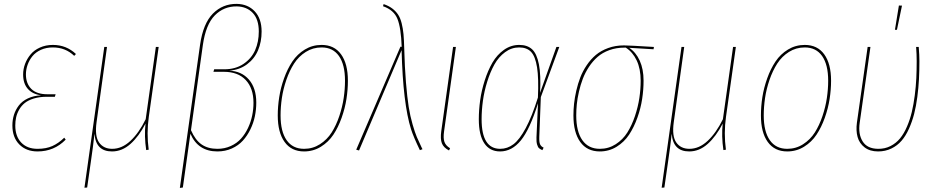

<svg xmlns="http://www.w3.org/2000/svg" viewBox="-20 -755 4722 969"><path d="M169.4 9.3Q112.3 9.3 77.4 -26.1Q42.5 -61.5 42.5 -122.1Q42.5 -150.4 50.5 -175.8Q58.6 -201.2 75.2 -222.9Q91.8 -244.6 120.6 -258.3Q149.4 -272 187.5 -273.9Q144 -279.8 120.4 -306.6Q96.7 -333.5 96.7 -378.9Q96.7 -406.2 106.4 -432.4Q116.2 -458.5 134.3 -480.2Q152.3 -502 181.6 -515.1Q210.9 -528.3 247.1 -528.3Q314.9 -528.3 363.3 -482.4L354.5 -473.1Q310.5 -515.6 246.6 -515.6Q213.4 -515.6 186.8 -503.7Q160.2 -491.7 144 -471.9Q127.9 -452.1 119.4 -428.2Q110.8 -404.3 110.8 -379.4Q110.8 -334 137.7 -306.6Q164.6 -279.3 219.2 -279.3H260.7L256.8 -266.6H215.8Q179.2 -266.6 150.6 -257.8Q122.1 -249 104.7 -234.9Q87.4 -220.7 76.4 -201.2Q65.4 -181.6 61.3 -162.4Q57.1 -143.1 57.1 -121.6Q57.1 -66.9 87.2 -35.4Q117.2 -3.9 169.4 -3.9Q212.9 -3.9 244.4 -18.1Q275.9 -32.2 304.2 -60.1L311.5 -50.3Q253.4 9.3 169.4 9.3Z M731 -165.5Q719.2 -82.5 730.5 0.5L717.8 2.4Q707.5 -67.4 714.4 -131.3Q681.2 -66.9 638.7 -28.8Q596.2 9.3 545.4 9.3Q463.4 9.3 457 -80.1Q449.7 -14.2 438.5 61.5L419.9 191.4L406.2 192.4L506.3 -518.1H520L467.3 -138.2Q457.5 -67.9 480 -35.9Q502.4 -3.9 546.4 -3.9Q595.2 -3.9 638.2 -43.9Q681.2 -84 715.3 -153.3L766.6 -518.1H780.8Z M887.7 193.4 989.7 -528.8Q1004.9 -636.2 1054.4 -686.3Q1104 -736.3 1175.3 -735.4Q1231 -734.4 1265.6 -697.8Q1300.3 -661.1 1300.3 -595.7Q1300.3 -543.5 1282.2 -501Q1264.2 -458.5 1226.6 -430.4Q1189 -402.3 1136.7 -398.4Q1199.2 -396 1236.3 -353.3Q1273.4 -310.5 1273.4 -237.3Q1273.4 -202.6 1266.4 -168.5Q1259.3 -134.3 1243.7 -102.1Q1228 -69.8 1205.6 -45.2Q1183.1 -20.5 1149.9 -5.6Q1116.7 9.3 1077.1 9.3Q979.5 9.3 940.9 -80.1L902.8 191.4ZM1077.1 -3.9Q1113.8 -3.9 1144.8 -18.1Q1175.8 -32.2 1196.5 -55.4Q1217.3 -78.6 1231.7 -109.1Q1246.1 -139.6 1252.7 -171.9Q1259.3 -204.1 1259.3 -236.3Q1259.3 -309.6 1220.2 -351.1Q1181.2 -392.6 1109.9 -392.6H1057.1L1061 -405.3H1112.3Q1168.5 -405.3 1208.7 -432.4Q1249 -459.5 1267.6 -501.7Q1286.1 -543.9 1286.1 -595.7Q1286.1 -657.2 1255.9 -689.5Q1225.6 -721.7 1175.3 -722.7Q1109.9 -723.6 1064.2 -677.5Q1018.6 -631.3 1003.9 -528.3L943.8 -98.1Q965.3 -48.3 997.3 -26.1Q1029.3 -3.9 1077.1 -3.9Z M1514.6 9.3Q1450.7 9.3 1416.3 -38.6Q1381.8 -86.4 1381.8 -172.4Q1381.8 -217.8 1389.2 -264.9Q1396.5 -312 1413.6 -359.9Q1430.7 -407.7 1455.6 -444.8Q1480.5 -481.9 1518.6 -505.1Q1556.6 -528.3 1603 -528.3Q1667 -528.3 1701.4 -480.7Q1735.8 -433.1 1735.8 -347.7Q1735.8 -302.7 1728.5 -255.6Q1721.2 -208.5 1704.1 -160.4Q1687 -112.3 1662.4 -75.2Q1637.7 -38.1 1599.4 -14.4Q1561 9.3 1514.6 9.3ZM1514.6 -3.9Q1558.6 -3.9 1594.7 -27.1Q1630.9 -50.3 1653.8 -86.4Q1676.8 -122.6 1692.4 -169.2Q1708 -215.8 1714.6 -260.5Q1721.2 -305.2 1721.2 -347.7Q1721.2 -428.7 1690.7 -472.2Q1660.2 -515.6 1603 -515.6Q1559.1 -515.6 1523.2 -492.9Q1487.3 -470.2 1464.1 -434.1Q1440.9 -397.9 1425 -351.6Q1409.2 -305.2 1402.6 -260.3Q1396 -215.3 1396 -172.4Q1396 -91.3 1426.5 -47.6Q1457 -3.9 1514.6 -3.9Z M1916 -734.4Q1941.9 -725.6 1959.7 -712.2Q1977.5 -698.7 1989 -681.4Q2000.5 -664.1 2007.1 -637.7Q2013.7 -611.3 2016.4 -582.8Q2019 -554.2 2020 -512.2Q2022.5 -415.5 2028.8 -339.1Q2035.2 -262.7 2042.7 -215.3Q2050.3 -168 2062.3 -127Q2074.2 -85.9 2083.5 -64Q2092.8 -42 2106.9 -12.7Q2110.4 -5.4 2112.3 -2L2099.1 2.9Q2066.9 -64 2054.7 -102.1Q2013.7 -231.4 2006.8 -502L1792 4.4L1777.8 0.5L2001 -519.5L2007.3 -518.6Q2003.9 -614.7 1985.8 -659.7Q1967.8 -704.6 1913.1 -723.6Z M2280.8 -518.1 2221.2 -92.3Q2216.3 -58.1 2222.9 -39.1Q2229.5 -20 2251.5 -6.8L2246.1 4.4Q2218.3 -10.3 2210 -32Q2201.7 -53.7 2207 -92.8L2266.6 -518.1Z M2600.6 -528.3Q2641.1 -528.3 2665 -506.6Q2689 -484.9 2699.7 -431.2Q2710.4 -377.4 2705.6 -286.6L2788.1 -518.1H2802.7L2709.5 -265.1L2701.7 -64.9Q2700.7 -37.6 2705.8 -26.6Q2710.9 -15.6 2723.6 -9.8L2717.3 2.9Q2706.5 -2 2700.7 -6.8Q2694.8 -11.7 2690.7 -25.4Q2686.5 -39.1 2687.5 -61.5L2695.3 -233.9Q2654.3 -102.5 2608.9 -46.6Q2563.5 9.3 2503.9 9.3Q2451.7 9.3 2424.1 -32Q2396.5 -73.2 2396.5 -153.3Q2396.5 -199.7 2403.3 -249Q2410.2 -298.3 2426.3 -348.9Q2442.4 -399.4 2465.3 -439Q2488.3 -478.5 2523.4 -503.4Q2558.6 -528.3 2600.6 -528.3ZM2410.6 -153.3Q2410.6 -3.9 2504.4 -3.9Q2541 -3.9 2571.5 -27.1Q2602.1 -50.3 2633.3 -108.4Q2664.6 -166.5 2694.8 -262.7Q2699.2 -359.9 2690.4 -415.3Q2681.6 -470.7 2660.2 -493.2Q2638.7 -515.6 2600.1 -515.6Q2561.5 -515.6 2529.1 -491.7Q2496.6 -467.8 2475.3 -429.7Q2454.1 -391.6 2439 -343Q2423.8 -294.4 2417.2 -246.3Q2410.6 -198.2 2410.6 -153.3Z M3007.3 9.3Q2942.9 9.3 2908.4 -38.6Q2874 -86.4 2874 -172.4Q2874 -201.2 2877.2 -231.4Q2880.4 -261.7 2888.4 -297.1Q2896.5 -332.5 2908.7 -364.3Q2920.9 -396 2941.2 -426Q2961.4 -456.1 2987.3 -477.8Q3013.2 -499.5 3049.6 -512.7Q3085.9 -525.9 3129.4 -525.9Q3152.3 -525.9 3280.3 -518.1L3278.3 -506.3L3155.3 -513.7Q3189.5 -491.2 3208.7 -448.7Q3228 -406.2 3228 -347.7Q3228 -302.7 3220.9 -255.9Q3213.9 -209 3196.8 -160.9Q3179.7 -112.8 3155 -75.4Q3130.4 -38.1 3092 -14.4Q3053.7 9.3 3007.3 9.3ZM3007.3 -3.9Q3051.3 -3.9 3087.4 -27.1Q3123.5 -50.3 3146.2 -86.4Q3168.9 -122.6 3184.6 -169.4Q3200.2 -216.3 3206.8 -260.7Q3213.4 -305.2 3213.4 -347.7Q3213.4 -407.2 3193.4 -449.7Q3173.3 -492.2 3138.2 -514.6H3131.3Q3090.3 -514.6 3055.4 -502Q3020.5 -489.3 2996.1 -468Q2971.7 -446.8 2952.4 -417.5Q2933.1 -388.2 2921.4 -357.4Q2909.7 -326.7 2901.9 -292.5Q2894 -258.3 2891.1 -229.2Q2888.2 -200.2 2888.2 -172.4Q2888.2 -91.3 2918.9 -47.6Q2949.7 -3.9 3007.3 -3.9Z M3644 -165.5Q3632.3 -82.5 3643.6 0.5L3630.9 2.4Q3620.6 -67.4 3627.4 -131.3Q3594.2 -66.9 3551.8 -28.8Q3509.3 9.3 3458.5 9.3Q3376.5 9.3 3370.1 -80.1Q3362.8 -14.2 3351.6 61.5L3333 191.4L3319.3 192.4L3419.4 -518.1H3433.1L3380.4 -138.2Q3370.6 -67.9 3393.1 -35.9Q3415.5 -3.9 3459.5 -3.9Q3508.3 -3.9 3551.3 -43.9Q3594.2 -84 3628.4 -153.3L3679.7 -518.1H3693.8Z M3953.1 9.3Q3889.2 9.3 3854.7 -38.6Q3820.3 -86.4 3820.3 -172.4Q3820.3 -217.8 3827.6 -264.9Q3835 -312 3852.1 -359.9Q3869.1 -407.7 3894 -444.8Q3918.9 -481.9 3957 -505.1Q3995.1 -528.3 4041.5 -528.3Q4105.5 -528.3 4139.9 -480.7Q4174.3 -433.1 4174.3 -347.7Q4174.3 -302.7 4167 -255.6Q4159.7 -208.5 4142.6 -160.4Q4125.5 -112.3 4100.8 -75.2Q4076.2 -38.1 4037.8 -14.4Q3999.5 9.3 3953.1 9.3ZM3953.1 -3.9Q3997.1 -3.9 4033.2 -27.1Q4069.3 -50.3 4092.3 -86.4Q4115.2 -122.6 4130.9 -169.2Q4146.5 -215.8 4153.1 -260.5Q4159.7 -305.2 4159.7 -347.7Q4159.7 -428.7 4129.2 -472.2Q4098.6 -515.6 4041.5 -515.6Q3997.6 -515.6 3961.7 -492.9Q3925.8 -470.2 3902.6 -434.1Q3879.4 -397.9 3863.5 -351.6Q3847.7 -305.2 3841.1 -260.3Q3834.5 -215.3 3834.5 -172.4Q3834.5 -91.3 3865 -47.6Q3895.5 -3.9 3953.1 -3.9Z M4516.6 -727.1 4532.2 -726.6 4506.8 -604.5H4496.6ZM4616.7 -518.1Q4620.1 -476.1 4620.1 -446.3Q4620.1 -398.4 4617.9 -355.5Q4615.7 -312.5 4609.6 -265.6Q4603.5 -218.8 4593.5 -179.9Q4583.5 -141.1 4567.4 -105.2Q4551.3 -69.3 4530 -44.7Q4508.8 -20 4478.5 -5.4Q4448.2 9.3 4411.6 9.3Q4370.1 9.3 4343.5 -11.2Q4316.9 -31.7 4308.1 -63.7Q4299.3 -95.7 4304.7 -135.7L4358.9 -518.1H4373L4318.8 -135.3Q4310.5 -78.1 4333.7 -41.3Q4356.9 -4.4 4411.6 -3.9Q4445.8 -3.4 4474.1 -17.8Q4502.4 -32.2 4522.5 -56.6Q4542.5 -81.1 4557.6 -116.5Q4572.8 -151.9 4581.8 -189.9Q4590.8 -228 4596.7 -273.7Q4602.5 -319.3 4604.5 -360.4Q4606.4 -401.4 4606.4 -446.3Q4606.4 -481.9 4603.5 -518.1Z"/></svg>

Font: Fira Sans Compressed Hair
Style: Italic
Weight: 100
Width: 3
Italic angle: -8°
Designer: Carrois Corporate & Edenspiekermann AG
Foundry: Carrois Corporate GbR & Edenspiekermann AG
Version: Version 4.203;PS 004.203;hotconv 1.0.88;makeotf.lib2.5.64775